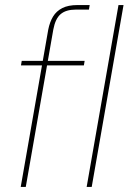

<svg xmlns="http://www.w3.org/2000/svg" viewBox="-20 -740 509 760"><path d="M62 0 171 -623Q177 -653 190 -674.5Q203 -696 226.5 -708Q250 -720 287 -720H335L332 -702H280Q241 -702 220 -684Q199 -666 191 -623L82 0ZM63 -481 66 -499H315L312 -481ZM323 0 449 -720H469L343 0Z"/></svg>

Font: DM Sans 20pt Thin
Style: Italic
Weight: 250
Italic angle: -10°
Version: Version 4.004;gftools[0.9.30]